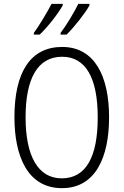

<svg xmlns="http://www.w3.org/2000/svg" viewBox="-20 -1034 642 998"><path d="M445 -1006V-1014H387C370 -978 327 -905 295 -863V-854H326C365 -892 425 -968 445 -1006ZM306 -1006V-1014H248C229 -977 188 -907 156 -863V-854H186C229 -894 285 -967 306 -1006ZM547 -424C547 -638 472 -790 303 -790C140 -790 55 -661 55 -425C55 -223 123 -56 302 -56C478 -56 547 -219 547 -424ZM113 -424C113 -623 174 -739 303 -739C426 -739 488 -628 488 -424C488 -220 428 -107 301 -107C177 -107 113 -224 113 -424Z"/></svg>

Font: Noto Sans Malayalam UI Condensed Light
Style: Regular
Weight: 300
Width: 3
Designer: Jelle Bosma - Monotype Design Team
Foundry: Monotype Imaging Inc.
Version: Version 2.104